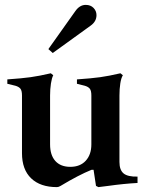

<svg xmlns="http://www.w3.org/2000/svg" viewBox="-20 -758 613 786"><path d="M543 -35V-9Q487 -6 423 3L383 8L373 3L363 -63H355Q301 -41 228 3Q220 8 213 8Q145 8 107.5 -28Q70 -64 70 -131V-367Q70 -387 63.5 -395Q57 -403 43 -407L10 -415V-433Q69 -437 105 -442Q141 -447 188 -458L198 -450Q192 -439 188.5 -416Q185 -393 185 -367V-167Q185 -123 206.5 -99Q228 -75 268 -75Q308 -75 331 -100Q354 -125 354 -167V-367Q354 -387 347.5 -395Q341 -403 327 -407L295 -415V-433Q354 -437 390 -442Q426 -447 473 -458L483 -450Q476 -439 472.5 -416.5Q469 -394 469 -367V-95Q469 -62 486 -48Q503 -34 543 -35ZM178 -557 288 -712Q306 -738 331 -738Q351 -738 363 -725.5Q375 -713 375 -696Q375 -670 351 -653L196 -541Z"/></svg>

Font: Ibarra Real Nova
Style: Bold
Weight: 700
Designer: Jose Maria Ribagorda & Octavio Pardo
Foundry: Jose Maria Ribagorda
Version: Version 1.014